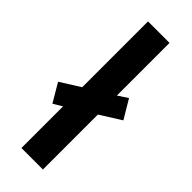

<svg xmlns="http://www.w3.org/2000/svg" viewBox="-262 -787 815 815"><g transform="rotate(45 145.0 -380.0)"><path d="M78 0V-250L38 -226L-11 -309L78 -365V-760H207V-444L251 -473L301 -389L207 -330V0Z"/></g></svg>

Font: Noto Sans NKo Unjoined SemiBold
Style: Regular
Weight: 600
Designer: Monotype Design Team
Foundry: Monotype Imaging Inc.
Version: Version 2.004